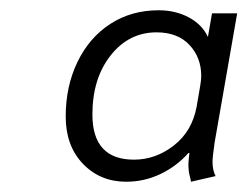

<svg xmlns="http://www.w3.org/2000/svg" viewBox="-20 -738 482 374"><path d="M108 -511Q108 -570 131 -617.5Q154 -665 195 -691.5Q236 -718 289 -718Q322 -718 348 -704Q374 -690 385 -666L393 -712H442L398 -460Q394 -432 394 -423Q394 -406 400 -395L352 -384Q352 -386 349.5 -395.5Q347 -405 347 -418Q347 -424 349 -440H347Q324 -414 292.5 -399Q261 -384 226 -384Q175 -384 141.5 -419Q108 -454 108 -511ZM363 -530 370 -571Q372 -583 372 -590Q372 -626 349 -650.5Q326 -675 285 -675Q231 -675 195.5 -630Q160 -585 160 -515Q160 -427 241 -427Q283 -427 318.5 -454.5Q354 -482 363 -530Z"/></svg>

Font: Niramit ExtraLight
Style: Italic
Weight: 200
Italic angle: -10°
Designer: Katatrad Aksorn Co.,Ltd.
Foundry: Cadson Demak Co.,Ltd.
Version: Version 1.000; ttfautohint (v1.6)